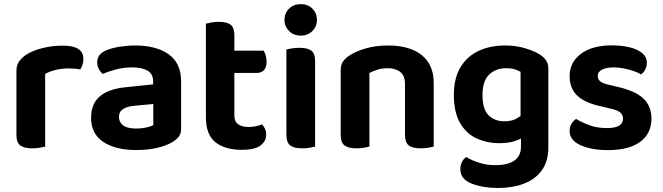

<svg xmlns="http://www.w3.org/2000/svg" viewBox="-20 -713 3218 932"><path d="M199.2 -354.2V-225.3H59.8V-369.3Q59.8 -396.3 72.9 -415.1Q86.1 -433.9 109.4 -448.8Q141.3 -468.5 187.6 -480Q233.9 -491.5 285.6 -491.5Q384.8 -491.5 384.8 -427.1Q384.8 -411.8 380.5 -398.7Q376.1 -385.6 369.8 -376.3Q359.8 -378.3 345.1 -379.6Q330.5 -380.9 313.8 -380.9Q281.7 -380.9 251.3 -373.8Q220.9 -366.6 199.2 -354.2ZM59.8 -264 199.2 -259.9V-1.3Q190.3 1.3 173.3 4.1Q156.4 7 136.5 7Q97 7 78.4 -7.1Q59.8 -21.2 59.8 -58.1Z M642.2 -89Q667.7 -89 690.6 -94.2Q713.5 -99.4 724.1 -106V-208.1L634.5 -199.8Q598.3 -197.1 577.9 -184Q557.5 -171 557.5 -145.5Q557.5 -119.7 577.8 -104.3Q598.1 -89 642.2 -89ZM636.6 -492.2Q738.1 -492.2 798.7 -449.5Q859.2 -406.9 859.2 -316.3V-87.9Q859.2 -63.2 846.8 -48.4Q834.3 -33.6 815.3 -22.3Q786.1 -5.4 742.1 5Q698.1 15.3 642.2 15.3Q540.9 15.3 481.5 -24Q422.1 -63.3 422.1 -141.2Q422.1 -208.9 464.3 -245Q506.5 -281.2 588.7 -289.5L723.5 -303.5V-317.6Q723.5 -353.8 696.5 -369.8Q669.4 -385.9 620.4 -385.9Q582 -385.9 545.2 -376.5Q508.4 -367.2 479.4 -354.2Q468.1 -362.5 459.9 -377.9Q451.8 -393.4 451.8 -410Q451.8 -450.5 495.3 -468.4Q523.6 -480.5 561.7 -486.3Q599.9 -492.2 636.6 -492.2Z M979.5 -264H1117.6V-153.1Q1117.6 -123 1136.3 -109.8Q1155 -96.6 1188.4 -96.6Q1204.1 -96.6 1221.8 -100.2Q1239.5 -103.9 1252.1 -109.3Q1260.1 -100.7 1266.1 -88.4Q1272.1 -76.1 1272.1 -59.4Q1272.1 -27.5 1244.4 -6.6Q1216.8 14.3 1153.6 14.3Q1071.8 14.3 1025.6 -22.6Q979.5 -59.6 979.5 -143.4ZM1066 -358.9V-467.2H1259.8Q1264.8 -459.2 1269.4 -444.9Q1274.1 -430.7 1274.1 -414.1Q1274.1 -385.5 1261.1 -372.2Q1248.2 -358.9 1226.2 -358.9ZM1117.6 -238H979.5V-598Q988.4 -600.6 1005.5 -603.8Q1022.6 -607 1041.9 -607Q1081.4 -607 1099.5 -592.9Q1117.6 -578.7 1117.6 -541.9Z M1360.8 -616.6Q1360.8 -648.8 1383.1 -670.9Q1405.3 -693 1439.9 -693Q1474.7 -693 1496.7 -670.9Q1518.6 -648.8 1518.6 -616.6Q1518.6 -585 1496.7 -562.6Q1474.7 -540.2 1439.9 -540.2Q1405.3 -540.2 1383.1 -562.6Q1360.8 -585 1360.8 -616.6ZM1370.2 -264H1509.6V-1.3Q1500.6 1.3 1483.7 4.1Q1466.7 7 1446.8 7Q1407.3 7 1388.8 -7.1Q1370.2 -21.2 1370.2 -58.1ZM1509.6 -192H1370.2V-472.5Q1379.1 -475.2 1396.2 -478Q1413.3 -480.9 1433.2 -480.9Q1473.4 -480.9 1491.5 -467.1Q1509.6 -453.3 1509.6 -415.5Z M2085.3 -310.3V-214.9H1945.9V-305.6Q1945.9 -345.1 1923 -363.5Q1900.1 -381.9 1862.2 -381.9Q1835.4 -381.9 1813.3 -375.2Q1791.3 -368.5 1773.2 -358.8V-214.9H1633.8V-372.7Q1633.8 -397.6 1644.3 -413.4Q1654.8 -429.2 1675.1 -442.9Q1706.4 -463.8 1755.3 -478Q1804.3 -492.2 1863.6 -492.2Q1969.1 -492.2 2027.2 -445.4Q2085.3 -398.6 2085.3 -310.3ZM1633.8 -262H1773.2V-1.3Q1764.3 1.3 1747.3 4.1Q1730.4 7 1710.5 7Q1671 7 1652.4 -7.1Q1633.8 -21.2 1633.8 -58.1ZM1945.9 -262H2085.3V-1.3Q2076.3 1.3 2059.2 4.1Q2042.1 7 2022.6 7Q1982.7 7 1964.3 -7.1Q1945.9 -21.2 1945.9 -58.1Z M2403.8 -18Q2344.4 -18 2294.1 -40.8Q2243.8 -63.6 2213.5 -115.6Q2183.1 -167.6 2183.1 -252.9Q2183.1 -331.6 2214.3 -384.9Q2245.4 -438.2 2301.7 -465.2Q2358 -492.2 2432.3 -492.2Q2485.5 -492.2 2530.6 -478.3Q2575.7 -464.5 2601.7 -447.5Q2620 -435.6 2630.9 -419.4Q2641.7 -403.3 2641.7 -379.4V-66.4H2506.9V-364.5Q2494.5 -371.5 2477.9 -376.7Q2461.3 -381.9 2436.9 -381.9Q2385.7 -381.9 2354 -350.5Q2322.2 -319.1 2322.2 -252.6Q2322.2 -180.4 2352.5 -152.3Q2382.8 -124.2 2427.9 -124.2Q2462.7 -124.2 2485.1 -136.2Q2507.5 -148.3 2523.5 -163L2528.1 -51.1Q2507.8 -37.7 2477.3 -27.8Q2446.8 -18 2403.8 -18ZM2508.9 -2.2V-97.3H2641.7V2.2Q2641.7 70.8 2609.5 114.5Q2577.4 158.1 2522.6 178.7Q2467.9 199.4 2399.9 199.4Q2347.9 199.4 2308.3 190Q2268.7 180.7 2248.4 167.7Q2214.5 146.1 2214.5 108.2Q2214.5 88.3 2222.9 72.5Q2231.4 56.7 2242.7 49.1Q2269 65.1 2306.2 77Q2343.4 88.8 2384.7 88.8Q2442.5 88.8 2475.7 67.1Q2508.9 45.3 2508.9 -2.2Z M3142.3 -137.5Q3142.3 -65.6 3088.3 -25Q3034.4 15.6 2931.5 15.6Q2849.6 15.6 2797.3 -8.5Q2745 -32.7 2745 -76.5Q2745 -96.4 2753.8 -111.6Q2762.6 -126.7 2776.3 -135.7Q2804.6 -118.7 2841.6 -105Q2878.6 -91.3 2926.6 -91.3Q3004.2 -91.3 3004.2 -136.9Q3004.2 -156 2990.3 -167.5Q2976.4 -179.1 2946.4 -185.1L2898.4 -196.6Q2820.9 -212.9 2783 -248Q2745.1 -283.1 2745.1 -343.3Q2745.1 -410.9 2800 -451.8Q2854.8 -492.8 2949.4 -492.8Q2997.8 -492.8 3036.4 -483.3Q3075 -473.8 3097.5 -455Q3120 -436.2 3120 -409Q3120 -390 3112.1 -375.4Q3104.3 -360.8 3092 -351.8Q3080.7 -359.2 3058.9 -367Q3037.1 -374.9 3010.7 -380.4Q2984.4 -385.9 2960.4 -385.9Q2923.6 -385.9 2902.6 -375.2Q2881.5 -364.4 2881.5 -343.3Q2881.5 -328.6 2893.4 -318.4Q2905.2 -308.1 2935.3 -301.5L2979.2 -291.1Q3065.7 -271.1 3104 -234Q3142.3 -196.8 3142.3 -137.5Z"/></svg>

Font: Baloo Tamma 2
Style: Regular
Weight: 400
Designer: Divya Kowshik, Shuchita Grover and Ek Type
Foundry: Ek Type
Version: Version 1.700